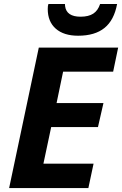

<svg xmlns="http://www.w3.org/2000/svg" viewBox="-20 -956 621 976"><path d="M177.2 -713.9H580.6L555.2 -591.8H300.8L267.6 -432.1H505.9L478 -310.1H240.2L200.7 -124H455.6L429.2 0H26.4ZM222.7 -910.2Q222.7 -928.2 226.1 -935.5H310.1Q310.1 -931.2 311 -924.3Q314.5 -897.9 334.2 -884.5Q354 -871.1 389.2 -871.1Q430.2 -871.1 454.1 -886.7Q478 -902.3 488.8 -935.5H575.2Q560.1 -853.5 511.2 -814Q462.4 -774.4 377 -774.4Q304.2 -774.4 263.4 -810.3Q222.7 -846.2 222.7 -910.2Z"/></svg>

Font: Viking Open Sans
Style: Bold Italic
Weight: 700
Italic angle: -12°
Foundry: Ascender Corporation
Version: Version 2.000